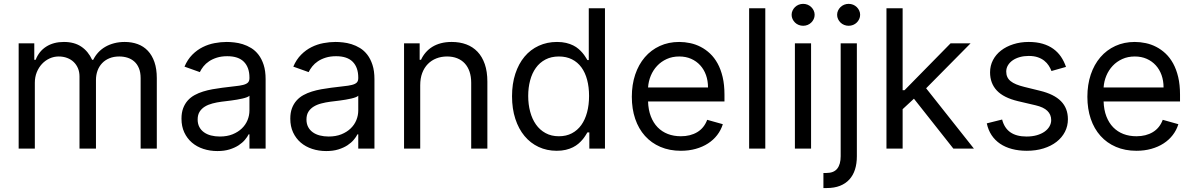

<svg xmlns="http://www.w3.org/2000/svg" viewBox="-20 -770 6186 995"><path d="M76.7 -545.5H157.7V-460.2H164.8Q181.8 -504.3 219.6 -528.4Q257.5 -552.6 311.1 -552.6Q365.1 -552.6 401.1 -528.4Q437.1 -504.3 457.4 -460.2H463.1Q473.7 -481.5 489.5 -498.6Q505.3 -515.6 525.9 -527.5Q546.5 -539.4 571.9 -546Q597.3 -552.6 626.4 -552.6Q663 -552.6 693.5 -541.4Q724.1 -530.2 746.1 -506.9Q768.1 -483.7 780.4 -448.3Q792.6 -413 792.6 -365.1V0H708.8V-365.1Q708.8 -395.2 699.9 -416.5Q691.1 -437.9 675.8 -451.3Q660.5 -464.8 640.4 -471.1Q620.4 -477.3 598 -477.3Q569.2 -477.3 546.9 -468Q524.5 -458.8 509.1 -442.5Q493.6 -426.1 485.4 -403.8Q477.3 -381.4 477.3 -355.1V0H392V-373.6Q392 -397 384.1 -416Q376.1 -435 361.9 -448.7Q347.7 -462.4 327.8 -469.8Q307.9 -477.3 284.1 -477.3Q259.6 -477.3 237.2 -467.2Q214.8 -457 197.8 -438.9Q180.8 -420.8 170.6 -395.8Q160.5 -370.7 160.5 -340.9V0H76.7Z M1106.5 12.8Q1067.8 12.8 1033.7 1.6Q999.6 -9.6 974.6 -31.1Q949.6 -52.6 935 -83.8Q920.5 -115.1 920.5 -154.8Q920.5 -186.1 929.2 -209.2Q937.9 -232.2 952.9 -249.1Q968 -266 988.5 -277.2Q1008.9 -288.4 1032.3 -295.6Q1055.8 -302.9 1081.3 -307.5Q1106.9 -312.1 1132.1 -315.3Q1169.4 -320.3 1196 -323Q1222.7 -325.6 1239.7 -329.9Q1256.7 -334.2 1264.7 -342Q1272.7 -349.8 1272.7 -365.1V-367.9Q1272.7 -420.5 1244.1 -449.6Q1215.6 -478.7 1157.7 -478.7Q1127.8 -478.7 1104.4 -471.4Q1081 -464.1 1063.6 -452.4Q1046.2 -440.7 1034.4 -426Q1022.7 -411.2 1015.6 -396.3L936.1 -424.7Q952.1 -462 976.7 -486.7Q1001.4 -511.4 1030.7 -525.9Q1060 -540.5 1092 -546.5Q1123.9 -552.6 1154.8 -552.6Q1172.2 -552.6 1193.9 -550.2Q1215.6 -547.9 1237.9 -541Q1260.3 -534.1 1281.8 -521Q1303.3 -507.8 1319.8 -486.3Q1336.3 -464.8 1346.4 -433.8Q1356.5 -402.7 1356.5 -359.4V0H1272.7V-73.9H1268.5Q1262.1 -60.7 1249.3 -45.5Q1236.5 -30.2 1216.8 -17.2Q1197.1 -4.3 1169.7 4.3Q1142.4 12.8 1106.5 12.8ZM1119.3 -62.5Q1156.6 -62.5 1185.2 -74Q1213.8 -85.6 1233.3 -104.4Q1252.8 -123.2 1262.8 -147.5Q1272.7 -171.9 1272.7 -197.4V-274.1Q1269.2 -269.9 1259.6 -266.2Q1250 -262.4 1236.9 -259.4Q1223.7 -256.4 1208.3 -253.7Q1192.8 -251.1 1177.9 -249.1Q1163 -247.2 1149.9 -245.6Q1136.7 -244 1127.8 -242.9Q1103.3 -239.7 1081 -233.8Q1058.6 -228 1041.5 -217.5Q1024.5 -207 1014.4 -190.9Q1004.3 -174.7 1004.3 -150.6Q1004.3 -128.9 1012.8 -112.4Q1021.3 -95.9 1036.8 -84.7Q1052.2 -73.5 1073.3 -68Q1094.5 -62.5 1119.3 -62.5Z M1670.5 12.8Q1631.7 12.8 1597.7 1.6Q1563.6 -9.6 1538.5 -31.1Q1513.5 -52.6 1498.9 -83.8Q1484.4 -115.1 1484.4 -154.8Q1484.4 -186.1 1493.1 -209.2Q1501.8 -232.2 1516.9 -249.1Q1532 -266 1552.4 -277.2Q1572.8 -288.4 1596.2 -295.6Q1619.7 -302.9 1645.2 -307.5Q1670.8 -312.1 1696 -315.3Q1733.3 -320.3 1759.9 -323Q1786.6 -325.6 1803.6 -329.9Q1820.7 -334.2 1828.7 -342Q1836.6 -349.8 1836.6 -365.1V-367.9Q1836.6 -420.5 1808.1 -449.6Q1779.5 -478.7 1721.6 -478.7Q1691.8 -478.7 1668.3 -471.4Q1644.9 -464.1 1627.5 -452.4Q1610.1 -440.7 1598.4 -426Q1586.6 -411.2 1579.5 -396.3L1500 -424.7Q1516 -462 1540.7 -486.7Q1565.3 -511.4 1594.6 -525.9Q1623.9 -540.5 1655.9 -546.5Q1687.9 -552.6 1718.8 -552.6Q1736.2 -552.6 1757.8 -550.2Q1779.5 -547.9 1801.8 -541Q1824.2 -534.1 1845.7 -521Q1867.2 -507.8 1883.7 -486.3Q1900.2 -464.8 1910.3 -433.8Q1920.5 -402.7 1920.5 -359.4V0H1836.6V-73.9H1832.4Q1826 -60.7 1813.2 -45.5Q1800.4 -30.2 1780.7 -17.2Q1761 -4.3 1733.7 4.3Q1706.3 12.8 1670.5 12.8ZM1683.2 -62.5Q1720.5 -62.5 1749.1 -74Q1777.7 -85.6 1797.2 -104.4Q1816.8 -123.2 1826.7 -147.5Q1836.6 -171.9 1836.6 -197.4V-274.1Q1833.1 -269.9 1823.5 -266.2Q1813.9 -262.4 1800.8 -259.4Q1787.6 -256.4 1772.2 -253.7Q1756.7 -251.1 1741.8 -249.1Q1726.9 -247.2 1713.8 -245.6Q1700.6 -244 1691.8 -242.9Q1667.3 -239.7 1644.9 -233.8Q1622.5 -228 1605.5 -217.5Q1588.4 -207 1578.3 -190.9Q1568.2 -174.7 1568.2 -150.6Q1568.2 -128.9 1576.7 -112.4Q1585.2 -95.9 1600.7 -84.7Q1616.1 -73.5 1637.3 -68Q1658.4 -62.5 1683.2 -62.5Z M2157.7 0H2073.9V-545.5H2154.8V-460.2H2161.9Q2171.5 -481.2 2186.1 -498Q2200.6 -514.9 2220.3 -527.2Q2240.1 -539.4 2265.1 -546Q2290.1 -552.6 2321 -552.6Q2362.6 -552.6 2396.5 -540Q2430.4 -527.3 2454.7 -501.8Q2479 -476.2 2492.4 -437.5Q2505.7 -398.8 2505.7 -346.6V0H2421.9V-340.9Q2421.9 -372.9 2413.4 -398.3Q2404.8 -423.7 2388.7 -441.2Q2372.5 -458.8 2349.3 -468Q2326 -477.3 2296.9 -477.3Q2266.7 -477.3 2241.3 -467.3Q2215.9 -457.4 2197.3 -438.4Q2178.6 -419.4 2168.1 -391.7Q2157.7 -364 2157.7 -328.1Z M2865.1 11.4Q2813.9 11.4 2771.3 -8.5Q2728.7 -28.4 2698.2 -65.2Q2667.6 -101.9 2650.6 -154.1Q2633.5 -206.3 2633.5 -271.3Q2633.5 -335.9 2650.6 -387.8Q2667.6 -439.6 2698.3 -476.4Q2729 -513.1 2772 -532.8Q2815 -552.6 2866.5 -552.6Q2893.1 -552.6 2913.9 -547.6Q2934.7 -542.6 2950.6 -534.6Q2966.6 -526.6 2978.3 -516.3Q2990.1 -506 2998.8 -495.7Q3007.5 -485.4 3013.5 -475.7Q3019.5 -465.9 3024.1 -458.8H3031.2V-727.3H3115.1V0H3034.1V-83.8H3024.1Q3019.5 -76.3 3013.3 -66.4Q3007.1 -56.5 2998 -45.8Q2989 -35.2 2977.1 -25Q2965.2 -14.9 2949 -6.7Q2932.9 1.4 2912.1 6.4Q2891.3 11.4 2865.1 11.4ZM2876.4 -63.9Q2914.4 -63.9 2943.5 -79.2Q2972.7 -94.5 2992.4 -122Q3012.1 -149.5 3022.4 -188Q3032.7 -226.6 3032.7 -272.7Q3032.7 -318.5 3022.7 -356.2Q3012.8 -393.8 2993.1 -420.8Q2973.4 -447.8 2944.1 -462.5Q2914.8 -477.3 2876.4 -477.3Q2836.6 -477.3 2806.6 -461.5Q2776.6 -445.7 2756.9 -418.1Q2737.2 -390.6 2727.3 -353.3Q2717.3 -316.1 2717.3 -272.7Q2717.3 -229 2727.5 -191.1Q2737.6 -153.1 2757.5 -124.8Q2777.3 -96.6 2807.2 -80.3Q2837 -63.9 2876.4 -63.9Z M3508.5 11.4Q3449.6 11.4 3402.3 -8.9Q3355.1 -29.1 3322.3 -65.9Q3289.4 -102.6 3271.8 -154.1Q3254.3 -205.6 3254.3 -268.5Q3254.3 -331.3 3271.8 -383.5Q3289.4 -435.7 3321.7 -473.4Q3354 -511 3399.3 -531.8Q3444.6 -552.6 3500 -552.6Q3528.4 -552.6 3556.8 -546.5Q3585.2 -540.5 3611.3 -527Q3637.4 -513.5 3659.8 -492.4Q3682.2 -471.2 3698.9 -440.9Q3715.6 -410.5 3725 -370.6Q3734.4 -330.6 3734.4 -279.8V-244.3H3338.4Q3339.8 -200.6 3352.8 -166.9Q3365.8 -133.2 3388.1 -110.3Q3410.5 -87.4 3441.1 -75.6Q3471.6 -63.9 3508.5 -63.9Q3557.9 -63.9 3593.4 -85.2Q3628.9 -106.5 3644.9 -149.1L3725.9 -126.4Q3716.3 -95.5 3696.7 -70.1Q3677.2 -44.7 3649.1 -26.6Q3621.1 -8.5 3585.6 1.4Q3550.1 11.4 3508.5 11.4ZM3649.1 -316.8Q3649.1 -351.6 3638.7 -380.9Q3628.2 -410.2 3608.7 -431.6Q3589.1 -453.1 3561.6 -465.2Q3534.1 -477.3 3500 -477.3Q3464.1 -477.3 3435.2 -464.1Q3406.2 -451 3385.5 -428.8Q3364.7 -406.6 3352.6 -377.7Q3340.6 -348.7 3338.4 -316.8Z M3946 0H3862.2V-727.3H3946Z M4099.4 -545.5H4183.2V0H4099.4ZM4142 -636.4Q4130 -636.4 4119 -640.8Q4108 -645.2 4100 -653.1Q4092 -660.9 4087.2 -671.2Q4082.4 -681.5 4082.4 -693.2Q4082.4 -704.9 4087.2 -715.2Q4092 -725.5 4100 -733.3Q4108 -741.1 4119 -745.6Q4130 -750 4142 -750Q4154.5 -750 4165.3 -745.6Q4176.1 -741.1 4184.1 -733.3Q4192.1 -725.5 4196.9 -715.2Q4201.7 -704.9 4201.7 -693.2Q4201.7 -681.5 4196.9 -671.2Q4192.1 -660.9 4184.1 -653.1Q4176.1 -645.2 4165.3 -640.8Q4154.5 -636.4 4142 -636.4Z M4420.5 -545.5V39.8Q4420.5 77.8 4410.9 108.1Q4401.3 138.5 4381.7 160Q4362.2 181.5 4332.9 193Q4303.6 204.5 4264.2 204.5H4247.2V126.4H4262.8Q4301.1 126.4 4318.9 103.9Q4336.6 81.3 4336.6 39.8V-545.5ZM4377.8 -636.4Q4365.8 -636.4 4354.8 -640.8Q4343.8 -645.2 4335.8 -653.1Q4327.8 -660.9 4323 -671.2Q4318.2 -681.5 4318.2 -693.2Q4318.2 -704.9 4323 -715.2Q4327.8 -725.5 4335.8 -733.3Q4343.8 -741.1 4354.8 -745.6Q4365.8 -750 4377.8 -750Q4390.3 -750 4401.1 -745.6Q4411.9 -741.1 4419.9 -733.3Q4427.9 -725.5 4432.7 -715.2Q4437.5 -704.9 4437.5 -693.2Q4437.5 -681.5 4432.7 -671.2Q4427.9 -660.9 4419.9 -653.1Q4411.9 -645.2 4401.1 -640.8Q4390.3 -636.4 4377.8 -636.4Z M4573.9 -727.3H4657.7V-302.6H4667.6L4906.2 -545.5H5009.9L4779.5 -312.5L5027 0H4920.5L4716.3 -258.5L4657.7 -204.2V0H4573.9Z M5429 -402Q5423.7 -416.2 5414.8 -430Q5405.9 -443.9 5392 -455.1Q5378.2 -466.3 5358.3 -473.2Q5338.4 -480.1 5311.1 -480.1Q5286.2 -480.1 5264.7 -474.1Q5243.3 -468 5227.8 -457.2Q5212.4 -446.4 5203.5 -431.6Q5194.6 -416.9 5194.6 -399.1Q5194.6 -383.5 5200.1 -371.3Q5205.6 -359 5217.2 -349.6Q5228.7 -340.2 5246.4 -332.9Q5264.2 -325.6 5288.4 -319.6L5369.3 -299.7Q5442.5 -282 5478.3 -245.6Q5514.2 -209.2 5514.2 -152Q5514.2 -116.8 5498.8 -86.8Q5483.3 -56.8 5455.3 -35Q5427.2 -13.1 5388 -0.9Q5348.7 11.4 5301.1 11.4Q5259.2 11.4 5224.4 2.1Q5189.6 -7.1 5163 -25Q5136.4 -43 5118.8 -69.4Q5101.2 -95.9 5093.8 -130.7L5173.3 -150.6Q5184.7 -106.2 5216.3 -84.3Q5247.9 -62.5 5299.7 -62.5Q5329.2 -62.5 5352.8 -69.2Q5376.4 -76 5392.9 -87.5Q5409.4 -99.1 5418.5 -114.7Q5427.6 -130.3 5427.6 -147.7Q5427.6 -176.1 5407.8 -195.5Q5388.1 -214.8 5346.6 -224.4L5255.7 -245.7Q5180.8 -263.5 5145.8 -301Q5110.8 -338.4 5110.8 -394.9Q5110.8 -429.7 5125.9 -458.6Q5141 -487.6 5167.8 -508.3Q5194.6 -529.1 5231.4 -540.8Q5268.1 -552.6 5311.1 -552.6Q5351.6 -552.6 5383.2 -543.3Q5414.8 -534.1 5438.4 -517Q5462 -500 5478.2 -476.2Q5494.3 -452.4 5504.3 -423.3Z M5869.3 11.4Q5810.4 11.4 5763.1 -8.9Q5715.9 -29.1 5683.1 -65.9Q5650.2 -102.6 5632.6 -154.1Q5615.1 -205.6 5615.1 -268.5Q5615.1 -331.3 5632.6 -383.5Q5650.2 -435.7 5682.5 -473.4Q5714.8 -511 5760.1 -531.8Q5805.4 -552.6 5860.8 -552.6Q5889.2 -552.6 5917.6 -546.5Q5946 -540.5 5972.1 -527Q5998.2 -513.5 6020.6 -492.4Q6043 -471.2 6059.7 -440.9Q6076.3 -410.5 6085.8 -370.6Q6095.2 -330.6 6095.2 -279.8V-244.3H5699.2Q5700.6 -200.6 5713.6 -166.9Q5726.6 -133.2 5748.9 -110.3Q5771.3 -87.4 5801.8 -75.6Q5832.4 -63.9 5869.3 -63.9Q5918.7 -63.9 5954.2 -85.2Q5989.7 -106.5 6005.7 -149.1L6086.6 -126.4Q6077.1 -95.5 6057.5 -70.1Q6038 -44.7 6009.9 -26.6Q5981.9 -8.5 5946.4 1.4Q5910.9 11.4 5869.3 11.4ZM6009.9 -316.8Q6009.9 -351.6 5999.5 -380.9Q5989 -410.2 5969.5 -431.6Q5949.9 -453.1 5922.4 -465.2Q5894.9 -477.3 5860.8 -477.3Q5824.9 -477.3 5796 -464.1Q5767 -451 5746.3 -428.8Q5725.5 -406.6 5713.4 -377.7Q5701.3 -348.7 5699.2 -316.8Z"/></svg>

Font: Interop
Style: Regular
Weight: 400
Designer: Rasmus Andersson, Google, Jang Haemin
Foundry: jhaemin
Version: Version 1.008